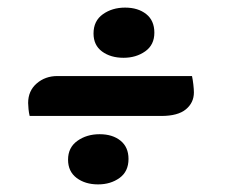

<svg xmlns="http://www.w3.org/2000/svg" viewBox="-20 -493 616 505"><path d="M305 -341Q271 -341 248.5 -357.5Q226 -374 226 -405Q226 -438 250.5 -455.5Q275 -473 309 -473Q343 -473 364.5 -456Q386 -439 386 -407Q386 -375 362 -358Q338 -341 305 -341ZM58 -188Q56 -196 55 -206Q54 -216 54 -222Q54 -254 76.5 -273.5Q99 -293 131 -293H485Q487 -284 488.5 -271Q490 -258 490 -250Q490 -223 469 -205.5Q448 -188 404 -188ZM238 -8Q204 -8 181.5 -25Q159 -42 159 -73Q159 -105 183.5 -122.5Q208 -140 242 -140Q276 -140 297 -123Q318 -106 318 -75Q318 -42 294.5 -25Q271 -8 238 -8Z"/></svg>

Font: Sansita Swashed Black
Style: Regular
Weight: 900
Designer: Pablo Cosgaya
Foundry: Omnibus-Type
Version: Version 1.003; ttfautohint (v1.8.3)